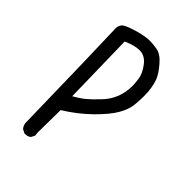

<svg xmlns="http://www.w3.org/2000/svg" viewBox="-225 -860 950 950"><g transform="rotate(45 250.0 -385.5)"><path d="M137 -4H131L111 -14Q100 -27 98 -43Q88 -531 82 -695Q84 -711 94 -723Q107 -734 137 -744Q203 -767 248 -767Q265 -767 296.5 -762Q328 -757 360 -719.5Q392 -682 403 -654Q419 -610 419 -552Q419 -531 416 -493.5Q413 -456 388.5 -413Q364 -370 306.5 -313.5Q249 -257 176 -212L174 -55L176 -33L166 -14Q154 -4 137 -4ZM168 -301Q203 -321 224.5 -338.5Q246 -356 283 -395Q343 -458 343 -549Q343 -564 339 -594.5Q335 -625 308.5 -661Q282 -697 245 -698Q208 -698 160 -676Z"/></g></svg>

Font: Xiaolai Mono SC
Style: Regular
Weight: 400
Monospace: yes
Designer: LXGW / Nozomi Seto
Version: Version 3.113;September 30, 2024